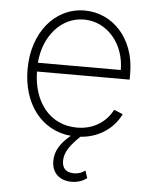

<svg xmlns="http://www.w3.org/2000/svg" viewBox="-54 -599 686 859"><g transform="rotate(5 289.0 -170.0)"><path d="M299.7 214.8C328.1 214.8 349.4 206 368.3 192.8L357.2 159.4C342.7 169.7 327.8 176.1 306.8 176.1C273.1 176.1 253.6 159.4 253.6 124.6C253.6 84.2 280.9 49.4 321.7 10.7C418 3.9 477.6 -54.7 501.1 -106.5L461.6 -122.5C441.4 -82 391.3 -28.8 302.6 -28.8C178.6 -28.8 104.4 -128.9 102.6 -263.1H518.8V-290.1C518.8 -452.1 414.4 -553.6 292.3 -553.6C157 -553.6 59.7 -433.2 59.7 -270.2C59.7 -116.5 144.2 -2.1 278.4 10.3C233.7 46.9 210.2 84.5 210.2 128.2C210.2 185 247.5 214.8 299.7 214.8ZM103.3 -302.6C111.9 -421.5 188.9 -513.1 292.3 -513.1C396 -513.1 475.5 -420.8 475.5 -302.6Z"/></g></svg>

Font: Karasuma Gothic
Style: Thin
Weight: 200
Designer: Rasmus Andersson / Ryoko Ishizuka
Foundry: rsms
Version: Version 1.00